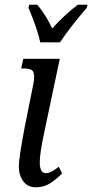

<svg xmlns="http://www.w3.org/2000/svg" viewBox="-20 -786 392 816"><path d="M60 -79Q60 -115 86 -251L121 -425Q125 -444 125 -460Q125 -482 114.5 -488.5Q104 -495 81 -495H70L79 -536H234L168 -223Q149 -135 149 -96Q149 -50 175 -50Q187 -50 199.5 -57Q212 -64 230 -77L244 -49Q217 -22 191.5 -6Q166 10 132 10Q98 10 79 -15.5Q60 -41 60 -79ZM101 -753 104 -766H138Q155 -747 172.5 -719Q190 -691 202 -665Q226 -692 256 -720Q286 -748 311 -766H352L349 -753Q282 -676 235 -606H151Q140 -661 101 -753Z"/></svg>

Font: Noto Serif Cond
Style: Italic
Weight: 400
Width: 3
Italic angle: -12°
Designer: Monotype Design Team
Foundry: Monotype Imaging Inc.
Version: Version 1.001